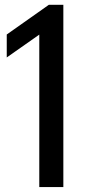

<svg xmlns="http://www.w3.org/2000/svg" viewBox="-20 -762 350 782"><path d="M140 0V-621L7.5 -528V-621.5L179 -742.5H238V0Z"/></svg>

Font: Encode Sans Condensed Condensed Medium
Style: Regular
Weight: 500
Width: 3
Designer: Multiple Designers
Foundry: Impallari Type
Version: Version 3.000; ttfautohint (v1.8.3) -l 8 -r 50 -G 200 -x 14 